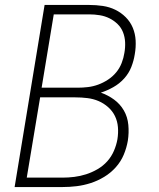

<svg xmlns="http://www.w3.org/2000/svg" viewBox="-20 -755 640 775"><path d="M39 0 160 -735H340Q368 -735 395 -731Q422 -727 445.5 -715.5Q469 -704 487.5 -685.5Q506 -667 516 -643Q526 -619 527.5 -591.5Q529 -564 524 -536Q520 -510 510 -484.5Q500 -459 481 -438Q462 -417 437 -403Q412 -389 387 -381Q416 -371 440.5 -353Q465 -335 480 -309Q495 -283 498 -251Q501 -219 496 -187Q491 -158 479.5 -130.5Q468 -103 447.5 -80Q427 -57 400.5 -41Q374 -25 346 -16Q318 -7 289.5 -3.5Q261 0 232 0ZM148 -401H293Q314 -401 335 -403.5Q356 -406 376.5 -413.5Q397 -421 416 -433.5Q435 -446 449 -463Q463 -480 471 -500.5Q479 -521 482 -541Q486 -563 485 -584.5Q484 -606 476.5 -625Q469 -644 454.5 -658Q440 -672 422 -681Q404 -690 383 -693.5Q362 -697 340 -697H197ZM88 -38H232Q256 -38 280 -41Q304 -44 327.5 -51.5Q351 -59 373.5 -72Q396 -85 413 -104Q430 -123 440 -146.5Q450 -170 454 -193Q458 -218 456 -242Q454 -266 444 -286.5Q434 -307 416.5 -322.5Q399 -338 378 -347Q357 -356 333 -359Q309 -362 284 -362H142Z"/></svg>

Font: Iosevka Extralight Extended
Style: Italic
Weight: 200
Width: 7
Italic angle: -9°
Monospace: yes
Designer: Belleve Invis
Foundry: Belleve Invis
Version: Version 32.5.0; ttfautohint (v1.8.4)